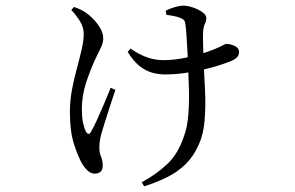

<svg xmlns="http://www.w3.org/2000/svg" viewBox="-20 -578 1040 676"><path d="M231.1 -542.9 240.6 -553.6Q256 -548.2 266.1 -543Q276.2 -537.8 286.1 -530.8Q295.5 -524.1 309.3 -510.1Q323 -496 333.3 -478.3Q343.5 -460.5 343.5 -441.8Q343.5 -428.4 336.1 -412.2Q328.7 -396 319.3 -377.7Q300.9 -339.9 284.5 -291.2Q268.2 -242.6 268.2 -194.5Q268.2 -166.6 272 -147.3Q275.9 -128 282.3 -115.2Q287.1 -106.6 291.9 -106.5Q296.7 -106.4 300.9 -115Q308.4 -127.3 320.8 -154.3Q333.2 -181.3 346.5 -212.7Q359.9 -244.1 369.5 -269.1L386.3 -261.5Q377.9 -236.3 368 -206.3Q358.2 -176.3 349.9 -150.1Q341.5 -123.9 337.5 -109.2Q333.9 -96.4 331.9 -84Q329.8 -71.6 329.8 -58Q329.8 -40.5 335.7 -26.8Q341.6 -13.1 341.6 6.7Q341.6 19.8 333.9 26.6Q326.3 33.3 313.8 33.3Q300.9 33.3 290.2 24.1Q279.5 14.9 270.4 0.7Q255.6 -24.5 240.9 -69.4Q226.1 -114.3 226.1 -185.6Q226.1 -223.1 233.3 -261.6Q240.5 -300.1 250.5 -336.5Q260.4 -373 267.6 -404.2Q274.8 -435.3 274.8 -458.5Q274.8 -481 262.7 -501.5Q250.6 -522 231.1 -542.9ZM429.6 -395.1 439.3 -407Q470.5 -385.7 498 -376Q525.5 -366.3 555.7 -366.3Q584.5 -366.3 617.6 -371.8Q650.6 -377.3 681.8 -386.5Q713 -395.6 735 -404.8Q755.9 -413.6 764.4 -418.5Q772.9 -423.3 776.5 -423.3Q791.5 -423.3 806.6 -416.1Q821.7 -408.9 821.7 -395.2Q821.7 -385.2 815.9 -378Q810.2 -370.8 796.5 -364.5Q780.7 -357.5 754.9 -349.1Q729.2 -340.7 697 -333.2Q664.7 -325.7 629.8 -320.8Q594.9 -315.9 559.8 -315.9Q537.4 -315.9 514.3 -322.6Q491.3 -329.2 470 -346.6Q448.7 -364 429.6 -395.1ZM565.4 -526.2 563.4 -540.3Q577.5 -547.8 595.3 -553Q613.1 -558.1 624.9 -558.1Q640.6 -558.1 659.8 -551.5Q679 -544.9 692.8 -535.1Q706.5 -525.4 706.5 -513.9Q706.5 -504.7 700.9 -493.1Q695.4 -481.5 694.9 -461.5Q694.3 -442.1 695.3 -411.1Q696.3 -380.2 697.3 -351.2Q699.3 -311.3 701.9 -259.2Q704.5 -207 700.6 -156.4Q696.8 -105.7 679.7 -68.8Q661.9 -27.8 633.7 -0.2Q605.5 27.4 568.3 45.8Q531.1 64.3 487.3 78.1L479.3 63.5Q532.5 34.6 569.7 -1.1Q606.9 -36.8 626.8 -95.7Q639.5 -129.4 642.9 -172.5Q646.3 -215.5 645.3 -259.9Q644.3 -304.2 642.5 -341.8Q641.7 -365.6 640.1 -394.2Q638.5 -422.8 636.9 -448.9Q635.3 -475 633.3 -488.4Q632.3 -501.6 628.4 -506.4Q624.5 -511.1 616.1 -514.3Q606.3 -519 592.5 -521.4Q578.7 -523.9 565.4 -526.2Z"/></svg>

Font: Noto Serif HK
Style: Regular
Weight: 200
Designer: Ryoko NISHIZUKA 西塚涼子 (kana & ideographs); Frank Grießhammer (Latin, Greek & Cyrillic); Wenlong ZHANG 张文龙 (bopomofo); San
Foundry: Adobe
Version: Version 2.001;hotconv 1.1.0;makeotfexe 2.6.0